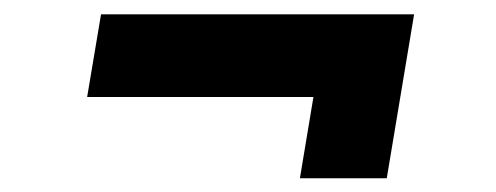

<svg xmlns="http://www.w3.org/2000/svg" viewBox="-20 -402 700 271"><path d="M403.3 -150.4 422.4 -265.1H103L122.6 -381.8H564.5L525.9 -150.4Z"/></svg>

Font: Inter 28pt
Style: Bold Italic
Weight: 700
Italic angle: -9.3988°
Designer: Rasmus Andersson
Foundry: rsms
Version: Version 4.001;git-66647c0bb